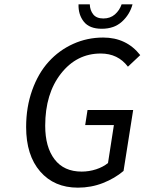

<svg xmlns="http://www.w3.org/2000/svg" viewBox="-20 -843 659 875"><path d="M337.9 -823.2H389.2Q390.1 -795.9 405 -777.3Q419.9 -758.8 451.2 -758.8Q482.4 -758.8 503.7 -777.3Q524.9 -795.9 534.2 -823.2H584Q571.3 -776.4 535.6 -744.1Q500 -711.9 443.8 -711.9Q387.7 -711.9 362.1 -744.1Q336.4 -776.4 337.9 -823.2ZM335 12.2Q227.1 12.2 163.1 -61.5Q99.1 -135.3 99.1 -264.2Q99.1 -355 126.7 -432.1Q154.3 -509.3 201.7 -561.5Q249 -613.8 313.2 -642.8Q377.4 -671.9 450.2 -671.9Q556.2 -671.9 619.1 -591.8L563 -539.1Q517.6 -599.1 439 -599.1Q329.6 -599.1 257.8 -507.6Q186 -416 186 -270Q186 -172.4 228.8 -116.7Q271.5 -61 352.1 -61Q386.2 -61 418.2 -71.5Q450.2 -82 472.2 -100.1L499 -272.9H368.2L378.9 -341.8H586.9L543 -64Q503.4 -30.3 449.5 -9Q395.5 12.2 335 12.2Z"/></svg>

Font: Office Code Pro D Italic
Style: Regular
Weight: 400
Italic angle: -9°
Designer: Nathan Rutzky & Paul D. Hunt
Foundry: Adobe Systems Incorporated
Version: Version 1.004;PS 001.004;hotconv 1.0.70;makeotf.lib2.5.58329